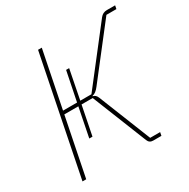

<svg xmlns="http://www.w3.org/2000/svg" viewBox="-158 -841 967 984"><g transform="rotate(-30 325.0 -349.0)"><path d="M54 0 194 -698H216L149 -364H232L267 -537H285L251 -364H317L562 -679Q577 -698 601 -698H650L646 -678H587L359 -385Q339 -358 318 -354L317 -352Q335 -349 343 -328L466 -20H525L521 0H472Q450 0 442 -21L313 -344H247L213 -173H194L228 -344H145L76 0Z"/></g></svg>

Font: IBM Plex Sans Thin
Style: Italic
Weight: 100
Italic angle: -11.31°
Designer: Mike Abbink, Paul van der Laan, Pieter van Rosmalen
Foundry: Bold Monday
Version: Version 3.0